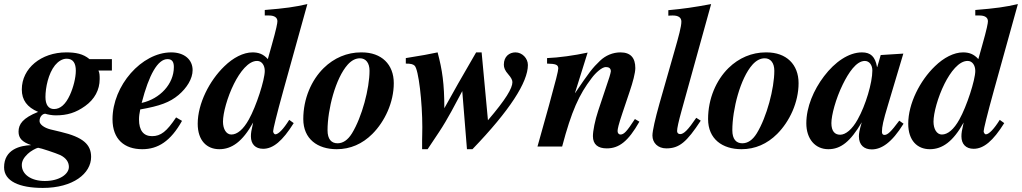

<svg xmlns="http://www.w3.org/2000/svg" viewBox="-72 -719 5014 942"><path d="M477 -373V-429H367C336 -455 299 -462 253 -462C130 -462 35 -384 35 -280C35 -228 61 -193 115 -170C40 -140 19 -110 19 -73C19 -41 37 -22 81 -7C28 -5 -52 13 -52 102C-52 170 23 203 138 203C287 203 375 132 375 51C375 -10 336 -46 226 -72L176 -84C144 -92 122 -109 122 -125C122 -147 137 -161 150 -161C162 -157 184 -153 201 -153C258 -153 300 -166 346 -199C392 -232 417 -278 417 -331C417 -347 417 -361 411 -373ZM300 -372C300 -338 288 -290 271 -253C250 -207 224 -184 193 -184C166 -184 151 -205 151 -243C151 -289 165 -358 198 -399C213 -417 233 -431 255 -431C288 -431 300 -407 300 -372ZM266 100C266 135 220 169 148 169C81 169 35 137 35 91C35 72 44 55 64 36C77 23 106 7 115 6C127 7 202 32 224 42C252 56 266 76 266 100Z M792 -143C746 -74 717 -51 674 -51C632 -51 610 -79 610 -133C610 -149 612 -162 616 -182C713 -199 761 -217 804 -253C844 -287 873 -332 873 -375C873 -426 833 -462 768 -462C623 -462 480 -299 480 -134C480 -35 539 13 626 13C703 13 765 -26 821 -126ZM781 -390C781 -307 713 -234 623 -214C659 -353 702 -429 750 -429C774 -429 781 -413 781 -390Z M1436 -699C1376 -685 1327 -678 1227 -670V-643H1248C1274 -643 1289 -633 1289 -615C1289 -606 1285 -581 1260 -493L1242 -429C1220 -454 1196 -462 1167 -462C1122 -462 1072 -436 1029 -394C956 -324 898 -211 898 -112C898 -29 943 13 1004 13C1065 13 1118 -24 1170 -118C1161 -79 1159 -66 1159 -50C1159 -12 1181 11 1219 11C1268 11 1314 -27 1369 -115L1347 -131C1319 -86 1294 -60 1279 -60C1273 -60 1268 -69 1268 -75C1268 -84 1284 -152 1319 -278ZM1227 -371C1227 -327 1185 -197 1149 -133C1122 -84 1092 -59 1063 -59C1038 -59 1022 -86 1022 -122C1022 -164 1043 -242 1076 -308C1105 -366 1147 -421 1190 -420C1212 -420 1227 -399 1227 -371Z M1699 -462C1631 -462 1567 -435 1516 -385C1456 -326 1416 -235 1416 -135C1416 -37 1486 13 1580 13C1647 13 1706 -13 1755 -62C1816 -123 1860 -217 1860 -311C1860 -403 1800 -462 1703 -462ZM1741 -372C1741 -285 1704 -145 1655 -65C1634 -31 1610 -16 1584 -16C1554 -16 1535 -36 1535 -80C1535 -182 1574 -335 1634 -402C1653 -423 1673 -433 1694 -433C1723 -433 1741 -410 1741 -372Z M2291 -462H2264C2180 -317 2164 -289 2108 -188C2108 -308 2098 -376 2075 -462C2034 -453 1999 -447 1919 -434V-407C1944 -407 1954 -404 1962 -397C1982 -379 2000 -216 2000 -95C2000 -65 1999 -46 1999 -33V13H2026L2082 -71C2126 -137 2162 -209 2196 -272L2219 13H2246C2429 -177 2518 -316 2518 -400C2518 -433 2490 -462 2457 -462C2427 -462 2400 -442 2400 -402C2400 -387 2405 -373 2422 -354C2436 -338 2442 -326 2442 -316C2442 -286 2410 -232 2322 -129Z M3043 -135C3003 -73 2989 -59 2972 -59C2964 -59 2958 -66 2958 -76C2958 -86 2963 -109 2982 -165L3017 -269C3033 -316 3045 -361 3045 -385C3045 -434 3023 -462 2972 -462C2935 -462 2899 -447 2872 -421C2835 -386 2817 -362 2750 -263H2749L2811 -461C2747 -447 2668 -436 2612 -434V-407C2654 -406 2667 -402 2667 -383C2667 -371 2655 -324 2622 -204L2565 0H2686C2732 -174 2769 -255 2831 -336C2851 -363 2882 -390 2900 -390C2913 -390 2925 -386 2925 -369C2925 -366 2921 -351 2918 -341L2863 -176C2847 -128 2837 -77 2837 -51C2837 -10 2862 9 2905 9C2965 9 3010 -25 3065 -122Z M3417 -699C3331 -683 3282 -676 3207 -669V-642C3218 -643 3224 -643 3229 -643C3256 -643 3271 -633 3271 -613C3271 -589 3258 -541 3237 -468L3163 -209C3143 -138 3129 -77 3129 -54C3129 -18 3156 9 3197 9C3261 9 3297 -22 3366 -127L3344 -141C3304 -82 3283 -61 3265 -61C3255 -61 3250 -68 3250 -76C3250 -90 3257 -122 3272 -176Z M3685 -462C3617 -462 3553 -435 3502 -385C3442 -326 3402 -235 3402 -135C3402 -37 3472 13 3566 13C3633 13 3692 -13 3741 -62C3802 -123 3846 -217 3846 -311C3846 -403 3786 -462 3689 -462ZM3727 -372C3727 -285 3690 -145 3641 -65C3620 -31 3596 -16 3570 -16C3540 -16 3521 -36 3521 -80C3521 -182 3560 -335 3620 -402C3639 -423 3659 -433 3680 -433C3709 -433 3727 -410 3727 -372Z M4340 -127C4299 -72 4283 -57 4267 -57C4259 -57 4255 -63 4255 -72C4255 -97 4261 -126 4285 -205L4360 -456L4249 -449L4232 -390H4231C4222 -441 4200 -462 4157 -462C4092 -462 4024 -415 3971 -345C3920 -278 3884 -194 3884 -114C3884 -38 3927 13 3992 13C4053 13 4100 -24 4156 -119C4144 -78 4142 -64 4142 -50C4142 -7 4168 14 4205 14C4252 14 4303 -18 4361 -112ZM4208 -373C4208 -313 4175 -202 4136 -133C4109 -84 4077 -58 4050 -58C4024 -58 4007 -75 4007 -115C4007 -153 4028 -234 4063 -305C4091 -362 4129 -420 4171 -420C4193 -420 4208 -400 4208 -373Z M4922 -699C4862 -685 4813 -678 4713 -670V-643H4734C4760 -643 4775 -633 4775 -615C4775 -606 4771 -581 4746 -493L4728 -429C4706 -454 4682 -462 4653 -462C4608 -462 4558 -436 4515 -394C4442 -324 4384 -211 4384 -112C4384 -29 4429 13 4490 13C4551 13 4604 -24 4656 -118C4647 -79 4645 -66 4645 -50C4645 -12 4667 11 4705 11C4754 11 4800 -27 4855 -115L4833 -131C4805 -86 4780 -60 4765 -60C4759 -60 4754 -69 4754 -75C4754 -84 4770 -152 4805 -278ZM4713 -371C4713 -327 4671 -197 4635 -133C4608 -84 4578 -59 4549 -59C4524 -59 4508 -86 4508 -122C4508 -164 4529 -242 4562 -308C4591 -366 4633 -421 4676 -420C4698 -420 4713 -399 4713 -371Z"/></svg>

Font: XITS
Style: Bold Italic
Weight: 700
Italic angle: -16.33°
Designer: MicroPress Inc., with final additions and corrections provided by Coen Hoffman, Elsevier (retired)
Version: Version 1.105